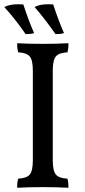

<svg xmlns="http://www.w3.org/2000/svg" viewBox="-25 -883 399 906"><path d="M61 -636Q56 -650 56 -679Q111 -676 177 -676Q238 -676 298 -679Q298 -650 293 -636Q253 -634 238.5 -616.5Q224 -599 224 -549V-127Q224 -77 238.5 -59.5Q253 -42 293 -40Q298 -26 298 3Q238 0 177 0Q107 0 56 3Q56 -26 61 -40Q101 -42 115.5 -59.5Q130 -77 130 -127V-549Q130 -599 115.5 -616.5Q101 -634 61 -636ZM-5 -850Q21 -863 62 -863Q77 -863 85 -862Q112 -780 136 -727Q128 -724 118 -723Q108 -722 96 -722Q44 -797 -5 -850ZM138 -850Q163 -863 204 -863Q219 -863 226 -862Q253 -780 277 -727Q269 -724 259 -723Q249 -722 237 -722Q183 -799 138 -850Z"/></svg>

Font: Vollkorn SC
Style: Regular
Weight: 400
Designer: Friedrich Althausen
Foundry: Friedrich Althausen
Version: Version 4.015